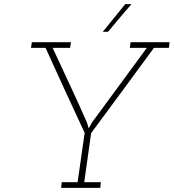

<svg xmlns="http://www.w3.org/2000/svg" viewBox="-20 -903 835 923"><path d="M277 -27H353L387 -264Q339 -366 292.5 -468Q246 -570 199 -673H129L133 -700H321L317 -673H233Q275 -582 316.5 -493.5Q358 -405 398 -314L406 -287H407L422 -314L686 -673H604L608 -700H795L792 -673H720Q645 -570 569.5 -468Q494 -366 418 -263L385 -27H465L462 0H274ZM474 -750Q501 -783 528 -816.5Q555 -850 582 -883H612Q581 -848 555 -816.5Q529 -785 499 -750Z"/></svg>

Font: Josefin Slab Light
Style: Italic
Weight: 300
Italic angle: -12°
Designer: Santiago Orozco
Foundry: Typemade
Version: Version 2.000